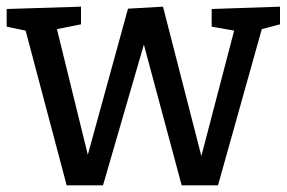

<svg xmlns="http://www.w3.org/2000/svg" viewBox="-25 -554 860 576"><path d="M610 -527 815 -534V-481L747 -463L763 -476L629 2H520L397 -456H417L284 2H175L49 -473L62 -460L-5 -474V-527L218 -534V-481L133 -464L144 -474L246 -59H230L359 -528L464 -534L587 -55H571L680 -472L690 -460L610 -474Z"/></svg>

Font: Bitter Thin Medium
Style: Regular
Weight: 500
Version: Version 3.021